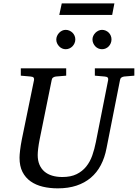

<svg xmlns="http://www.w3.org/2000/svg" viewBox="-20 -1062 789 1099"><path d="M690.9 -624Q682.1 -623 675.3 -618.4Q668.5 -613.8 667 -604L589.8 -213.9Q579.6 -159.7 557.1 -116.9Q534.7 -74.2 499.8 -44.7Q464.8 -15.1 417.7 0.5Q370.6 16.1 311 16.1Q264.6 16.1 224.9 6.6Q185.1 -2.9 155.3 -23.9Q125.5 -44.9 108.6 -78.1Q91.8 -111.3 91.8 -159.2Q91.8 -174.3 95 -201.7Q98.1 -229 105 -264.2L174.8 -604Q176.3 -612.3 172.4 -617.7Q168.5 -623 154.8 -624L99.1 -628.9V-670.9H358.9V-628.9L299.8 -624Q291 -623 284.2 -618.4Q277.3 -613.8 275.9 -604L207 -264.2Q201.2 -234.9 198.5 -211.7Q195.8 -188.5 195.8 -174.8Q195.8 -143.1 205.8 -119.6Q215.8 -96.2 234.1 -80.3Q252.4 -64.5 278.6 -56.6Q304.7 -48.8 336.9 -48.8Q385.7 -48.8 418.7 -65.2Q451.7 -81.5 473.6 -108.9Q495.6 -136.2 508.3 -172.6Q521 -209 528.8 -249L599.1 -604Q600.6 -612.3 596.7 -617.7Q592.8 -623 579.1 -624L522.9 -628.9V-670.9H749V-628.9ZM411.1 -836.4Q411.1 -825.2 406.7 -814.9Q402.3 -804.7 394.8 -796.9Q387.2 -789.1 377.2 -784.7Q367.2 -780.3 356 -780.3Q345.2 -780.3 335.4 -784.7Q325.7 -789.1 318.4 -796.9Q311 -804.7 306.6 -814.5Q302.2 -824.2 302.2 -835.4Q302.2 -846.2 306.6 -856.2Q311 -866.2 318.4 -874Q325.7 -881.8 335.4 -886.5Q345.2 -891.1 356 -891.1Q367.2 -891.1 377.2 -886.7Q387.2 -882.3 394.8 -875Q402.3 -867.7 406.7 -857.7Q411.1 -847.7 411.1 -836.4ZM618.2 -836.4Q618.2 -825.2 614 -814.9Q609.9 -804.7 602.5 -796.9Q595.2 -789.1 585.2 -784.7Q575.2 -780.3 564 -780.3Q552.7 -780.3 542.7 -784.7Q532.7 -789.1 525.4 -796.9Q518.1 -804.7 513.7 -814.9Q509.3 -825.2 509.3 -836.4Q509.3 -846.7 513.9 -856.7Q518.6 -866.7 526.1 -874.3Q533.7 -881.8 543.7 -886.5Q553.7 -891.1 564 -891.1Q575.2 -891.1 585.2 -886.7Q595.2 -882.3 602.5 -875Q609.9 -867.7 614 -857.7Q618.2 -847.7 618.2 -836.4ZM622.1 -976.6H319.3L333.5 -1042.5H634.8Z"/></svg>

Font: Charis SIL Eur
Style: Italic
Weight: 400
Italic angle: -11°
Foundry: SIL International
Version: Version 5.000